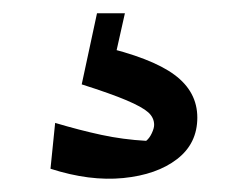

<svg xmlns="http://www.w3.org/2000/svg" viewBox="-20 -35 345 289"><path d="M56 219 63 150Q100 161 132.5 168Q165 175 200 177Q205 173 208.5 165.5Q212 158 212 153Q212 142 203 134Q194 126 170.5 116Q147 106 103 92L130 34Q208 52 242.5 77.5Q277 103 277 142Q277 181 246.5 204.5Q216 228 165.5 233Q115 238 56 219ZM126 -15H168L144 92H103Z"/></svg>

Font: Piazzolla Thin SemiBold
Style: Regular
Weight: 600
Version: Version 2.005